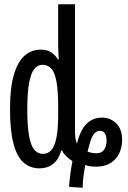

<svg xmlns="http://www.w3.org/2000/svg" viewBox="-20 -780 603 901"><path d="M304 97Q306 66 310.5 33.5Q315 1 320 -24Q305 -33 291.5 -46Q278 -59 272 -73H267Q259 -44 244 -25.5Q229 -7 209 1.5Q189 10 164 10Q122 10 91 -17Q60 -44 43.5 -105Q27 -166 27 -268Q27 -368 45 -429Q63 -490 95 -518.5Q127 -547 171 -547Q202 -547 221 -534Q240 -521 252 -501H256Q255 -518 254 -532Q253 -546 253 -562V-760H332V-159Q332 -144 334 -130.5Q336 -117 341 -106Q351 -146 366.5 -173Q382 -200 405 -214Q428 -228 459 -228Q498 -228 525.5 -201Q553 -174 553 -124Q553 -88 539 -59.5Q525 -31 498 -14.5Q471 2 431 2Q412 2 400.5 0Q389 -2 380 -6Q376 15 372 44.5Q368 74 368 101ZM182 -58Q205 -58 221 -76Q237 -94 245 -134.5Q253 -175 253 -244V-274Q253 -356 244.5 -399.5Q236 -443 219.5 -459.5Q203 -476 180 -476Q158 -476 142 -457.5Q126 -439 117 -393.5Q108 -348 108 -268Q108 -187 116.5 -141.5Q125 -96 141 -77Q157 -58 182 -58ZM435 -61Q457 -61 468.5 -77.5Q480 -94 480 -119Q480 -143 472 -154.5Q464 -166 448 -166Q434 -166 423.5 -154.5Q413 -143 405.5 -121Q398 -99 391 -68Q401 -65 410 -63Q419 -61 435 -61Z"/></svg>

Font: Noto Sans Mono SemiCondensed
Style: Regular
Weight: 400
Width: 4
Designer: Monotype Design Team
Foundry: Monotype Imaging Inc.
Version: Version 2.010